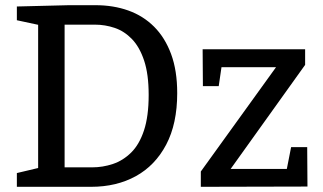

<svg xmlns="http://www.w3.org/2000/svg" viewBox="-20 -720 1245 740"><path d="M348 -700Q417 -700 474.5 -679.5Q532 -659 574 -617Q616 -575 639.5 -511.5Q663 -448 663 -361Q663 -243 620.5 -162.5Q578 -82 503.5 -41Q429 0 331 0H45V-53L142 -76L127 -54V-643L143 -621L45 -642V-695L246 -700ZM335 -75Q376 -75 415 -88Q454 -101 485.5 -132Q517 -163 535 -217.5Q553 -272 553 -354Q553 -434 535.5 -486.5Q518 -539 488.5 -569.5Q459 -600 422 -612.5Q385 -625 346 -625H212L229 -642V-58L212 -75ZM1164 -153 1165 -1 754 0V-59L1059 -482L1073 -461H808L837 -484L823 -388H762L761 -530H1156V-470L849 -41L845 -69H1107L1080 -41L1102 -153Z"/></svg>

Font: Bitter Thin Medium
Style: Regular
Weight: 500
Version: Version 3.021